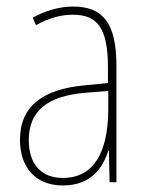

<svg xmlns="http://www.w3.org/2000/svg" viewBox="-20 -557 450 587"><path d="M203 -537C162 -537 118 -524 80 -503L90 -480C133 -504 170 -512 203 -512C278 -512 310 -471 310 -351V-303L237 -296C113 -284 41 -234 41 -129C41 -53 82 10 172 10C258 10 294 -43 311 -96H313L315 0H336V-356C336 -486 295 -537 203 -537ZM237 -273 311 -279V-220C310 -98 271 -13 172 -13C106 -13 68 -55 68 -129C68 -219 127 -263 237 -273Z"/></svg>

Font: Noto Sans Hebrew Condensed Thin
Style: Regular
Weight: 100
Width: 3
Designer: Monotype Design Team
Foundry: Monotype Imaging Inc.
Version: Version 2.004